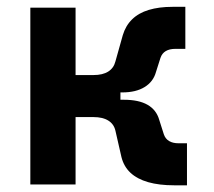

<svg xmlns="http://www.w3.org/2000/svg" viewBox="-20 -540 626 562"><path d="M261.7 -269.5 253.4 -320.3Q280.8 -320.3 296.9 -330.6Q313 -340.8 317.9 -360.4L339.4 -437Q347.7 -464.8 366.7 -483.4Q385.7 -502 415.5 -511Q445.3 -520 484.9 -520H522.5V-397H493.2Q476.1 -397 465.1 -390.4Q454.1 -383.8 449.7 -370.6L436.5 -329.1Q428.7 -300.8 403.3 -285.2Q377.9 -269.5 337.9 -269.5ZM68.8 0V-517.6H201.2V0ZM193.8 -197.3V-320.3H332.5V-197.3ZM489.7 2.4Q445.8 2.4 413.6 -6.8Q381.3 -16.1 361.8 -34.4Q342.3 -52.7 335.4 -80.6L317.9 -157.2Q313.5 -176.8 297.1 -187Q280.8 -197.3 253.4 -197.3L261.7 -248H342.8Q429.7 -248 446.3 -188.5L459.5 -147Q463.9 -133.8 474.9 -127.2Q485.8 -120.6 502.9 -120.6H527.3V2.4Z"/></svg>

Font: Cascadia Mono PL
Style: Regular
Weight: 400
Monospace: yes
Designer: Aaron Bell
Foundry: Saja Typeworks
Version: Version 2102.003